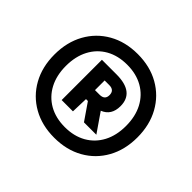

<svg xmlns="http://www.w3.org/2000/svg" viewBox="-141 -940 998 998"><g transform="rotate(45 358.0 -441.5)"><path d="M358 -134Q267.5 -134 198.8 -172.8Q130 -211.5 91.5 -280.8Q53 -350 53 -441Q53 -532 91.5 -601.5Q130 -671 198.8 -710Q267.5 -749 358 -749Q448.5 -749 517.2 -710Q586 -671 624.5 -601.5Q663 -532 663 -441Q663 -350 624.5 -280.8Q586 -211.5 517.2 -172.8Q448.5 -134 358 -134ZM358 -212Q425 -212 474.8 -240.2Q524.5 -268.5 551.8 -320Q579 -371.5 579 -441Q579 -511 551.8 -562.8Q524.5 -614.5 474.8 -642.8Q425 -671 358 -671Q291 -671 241.2 -642.8Q191.5 -614.5 164.2 -562.8Q137 -511 137 -441Q137 -371.5 164.2 -320Q191.5 -268.5 241.2 -240.2Q291 -212 358 -212ZM247 -300V-596H354Q486 -596 486 -494Q486 -426.5 430 -404.5L502 -300H411L347 -393H333L330 -300ZM333 -459H367Q405 -459 405 -494Q405 -530 367 -530H333Z"/></g></svg>

Font: Encode Sans Expanded Black
Style: Regular
Weight: 900
Width: 7
Designer: Multiple Designers
Foundry: Impallari Type
Version: Version 3.000; ttfautohint (v1.8.3) -l 8 -r 50 -G 200 -x 14 